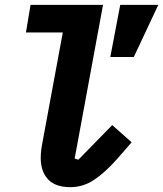

<svg xmlns="http://www.w3.org/2000/svg" viewBox="-20 -760 673 792"><path d="M270 12Q208 12 178 -20.5Q148 -53 148 -108Q148 -125 150 -141Q152 -157 158 -188L239 -626H87L106 -740H405L288 -106L303 -101L443 -244L523 -173L462 -103Q411 -46 366.5 -17Q322 12 270 12ZM532 -525H435L476 -740H633Z"/></svg>

Font: IBM Plex Mono
Style: Bold Italic
Weight: 700
Italic angle: -9°
Monospace: yes
Designer: Mike Abbink, Paul van der Laan, Pieter van Rosmalen
Foundry: Bold Monday
Version: Version 2.3